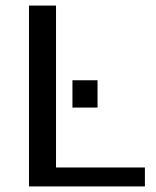

<svg xmlns="http://www.w3.org/2000/svg" viewBox="-20 -669 560 689"><path d="M500 0V-68H181V-649H84V0ZM330 -283V-381H240V-283Z"/></svg>

Font: Gamestation Text
Style: Bold
Weight: 400
Designer: Jonas Hecksher
Foundry: Jonas Hecksher, Playtypeª, e-types AS
Version: Version 1.003